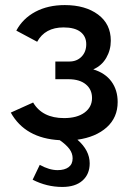

<svg xmlns="http://www.w3.org/2000/svg" viewBox="-20 -551 523 764"><path d="M448.2 -145Q448.2 -83.5 404.8 -44.4Q361.3 -5.4 288.1 4.9Q336.9 47.4 336.9 99.1Q336.9 142.1 308.3 167.5Q279.8 192.9 228 192.9Q166 192.9 109.9 164.1L138.2 105Q176.3 126 209 126Q237.3 126 253.2 114Q269 102.1 269 79.1Q269 59.1 256.3 42Q243.7 24.9 217.8 6.8Q80.1 -0.5 22.9 -103L111.8 -143.1Q148.4 -81.1 234.9 -81.1Q286.6 -81.1 316.4 -103Q346.2 -125 346.2 -161.1Q346.2 -194.8 321.8 -215.1Q297.4 -235.4 253.9 -235.8H200.2V-306.2H255.9Q285.6 -306.2 304.4 -325.4Q323.2 -344.7 323.2 -375Q323.2 -406.2 300.3 -424.1Q277.3 -441.9 232.9 -441.9Q159.2 -441.9 127.9 -384.8L44.9 -429.2Q70.8 -477.5 120.8 -504.2Q170.9 -530.8 237.8 -530.8Q319.3 -530.8 370.1 -493.2Q420.9 -455.6 420.9 -389.2Q420.9 -352.1 402.8 -320.8Q384.8 -289.6 351.1 -274.9Q398.4 -260.7 423.3 -226.8Q448.2 -192.9 448.2 -145Z"/></svg>

Font: Rawline SemiBold
Style: Regular
Weight: 600
Designer: Matt McInerney, Pablo Impallari, Rodrigo Fuenzalida
Foundry: Matt McInerney, Pablo Impallari, Rodrigo Fuenzalida
Version: Version 4.020;PS 004.020;hotconv 1.0.88;makeotf.lib2.5.64775